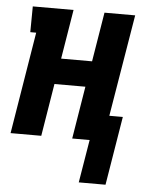

<svg xmlns="http://www.w3.org/2000/svg" viewBox="-51 -562 602 779"><g transform="rotate(5 250.0 -172.5)"><path d="M299 175 328 0H257L292 -214H166L131 0H6L74 -415H50L51 -520H217L184 -319H310L343 -520H468L399 -105H454L408 175Z"/></g></svg>

Font: Iosevka Curly Slab Extrabold
Style: Italic
Weight: 800
Italic angle: -9°
Monospace: yes
Designer: Belleve Invis
Foundry: Belleve Invis
Version: Version 22.1.2; ttfautohint (v1.8.4)